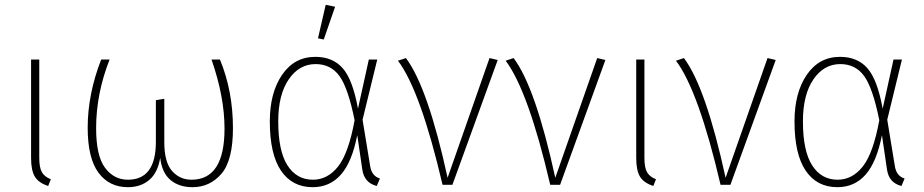

<svg xmlns="http://www.w3.org/2000/svg" viewBox="-20 -767 3836 797"><path d="M143 -520V-112Q143 -71 154 -52Q165 -33 191 -23L180 5Q140 -8 124.5 -34Q109 -60 109 -111V-520Z M893 -520Q947 -389 947 -235Q947 -101 899 -45.5Q851 10 779 10Q723 10 687.5 -20Q652 -50 645 -112Q635 -50 599.5 -20Q564 10 511 10Q433 10 388.5 -50.5Q344 -111 344 -237Q344 -376 400 -520H435Q379 -378 379 -235Q379 -120 416 -70.5Q453 -21 511 -21Q627 -21 627 -178V-351L662 -357V-177Q662 -94 694 -57.5Q726 -21 775 -21Q912 -21 912 -233Q912 -365 858 -520Z M1332 -747 1371 -739 1324 -603 1300 -608ZM1289 -531Q1361 -531 1402.5 -484Q1444 -437 1466 -316L1511 -520H1546L1485 -270L1517 -75Q1524 -36 1557 -26L1544 5Q1492 -8 1484 -63L1463 -206Q1441 -94 1395 -42Q1349 10 1278 10Q1193 10 1146.5 -58.5Q1100 -127 1100 -263Q1100 -382 1151 -456.5Q1202 -531 1289 -531ZM1290 -501Q1222 -501 1178.5 -437.5Q1135 -374 1135 -263Q1135 -141 1173 -81Q1211 -21 1279 -21Q1340 -21 1383.5 -76Q1427 -131 1452 -268Q1425 -402 1389 -451.5Q1353 -501 1290 -501Z M1665 -526Q1756 -405 1838 -29L2012 -526L2046 -518L1858 0H1817Q1726 -390 1632 -515Z M2112 -526Q2203 -405 2285 -29L2459 -526L2493 -518L2305 0H2264Q2173 -390 2079 -515Z M2655 -520V-112Q2655 -71 2666 -52Q2677 -33 2703 -23L2692 5Q2652 -8 2636.5 -34Q2621 -60 2621 -111V-520Z M2819 -526Q2910 -405 2992 -29L3166 -526L3200 -518L3012 0H2971Q2880 -390 2786 -515Z M3467 -531Q3539 -531 3580.5 -484Q3622 -437 3644 -316L3689 -520H3724L3663 -270L3695 -75Q3702 -36 3735 -26L3722 5Q3670 -8 3662 -63L3641 -206Q3619 -94 3573 -42Q3527 10 3456 10Q3371 10 3324.5 -58.5Q3278 -127 3278 -263Q3278 -382 3329 -456.5Q3380 -531 3467 -531ZM3468 -501Q3400 -501 3356.5 -437.5Q3313 -374 3313 -263Q3313 -141 3351 -81Q3389 -21 3457 -21Q3518 -21 3561.5 -76Q3605 -131 3630 -268Q3603 -402 3567 -451.5Q3531 -501 3468 -501Z"/></svg>

Font: Fira Sans UltraLight
Style: Regular
Weight: 200
Designer: Carrois Corporate & Edenspiekermann AG
Foundry: Carrois Corporate GbR & Edenspiekermann AG
Version: Version 4.106;PS 004.106;hotconv 1.0.70;makeotf.lib2.5.58329